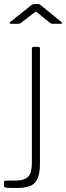

<svg xmlns="http://www.w3.org/2000/svg" viewBox="-67 -762 328 952"><path d="M18 170Q-26 170 -36.5 168.5Q-47 167 -47 161V140Q-47 134 -41 134L17 133Q57 132 74 112.5Q91 93 91 46V-520Q91 -530 101 -530H123Q131 -530 131 -520V51Q131 115 107.5 142.5Q84 170 18 170ZM120 -698Q113 -704 111 -704Q108 -704 101 -698L39 -650Q35 -647 31.5 -645.5Q28 -644 24 -644H-13Q-18 -644 -19 -647Q-20 -650 -15 -654L84 -733Q95 -742 104 -742H122Q128 -742 132.5 -738.5Q137 -735 138 -734L236 -654Q241 -649 241 -646.5Q241 -644 235 -644H194Q186 -644 179 -650Z"/></svg>

Font: Libre Franklin Thin
Style: Regular
Weight: 250
Designer: Pablo Impallari, Rodrigo Fuenzalida
Foundry: Impallari Type
Version: Version 1.002; ttfautohint (v1.5)